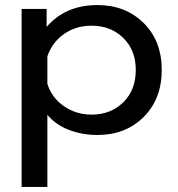

<svg xmlns="http://www.w3.org/2000/svg" viewBox="-20 -515 700 754"><path d="M64.9 219.2V-480H163.1V-409.2Q236.8 -495.1 362.8 -495.1Q472.7 -495.1 543.9 -424.8Q615.2 -354.5 615.2 -240.2Q615.2 -126.5 544.2 -55.7Q473.1 15.1 362.8 15.1Q302.7 15.1 250.7 -4.9Q198.7 -24.9 166 -64V219.2ZM339.8 -64.9Q415 -64.9 464.1 -113.3Q513.2 -161.6 513.2 -240.2Q513.2 -317.9 464.1 -366Q415 -414.1 339.8 -414.1Q278.3 -414.1 231.9 -381.8Q185.5 -349.6 166 -293.9V-186Q183.1 -131.3 231 -98.1Q278.8 -64.9 339.8 -64.9Z"/></svg>

Font: Prompt
Style: Regular
Weight: 400
Designer: Katatrad Team
Foundry: CadsonDemak
Version: Version 1.000;PS 001.000;hotconv 1.0.88;makeotf.lib2.5.64775